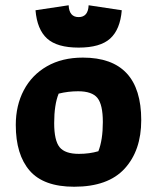

<svg xmlns="http://www.w3.org/2000/svg" viewBox="-20 -701 597 730"><path d="M115 -662 241 -681Q243 -636 279 -636Q315 -636 317 -681L443 -662Q437 -589 399 -554.5Q361 -520 279 -520Q197 -520 159 -554.5Q121 -589 115 -662ZM40 -226Q40 -300 70.5 -358Q101 -416 158.5 -449Q216 -482 295 -482Q517 -482 517 -244Q517 -129 454 -60Q391 9 262 9Q146 9 93 -52Q40 -113 40 -226ZM354 -126Q371 -169 371 -237Q371 -303 350.5 -328.5Q330 -354 277 -354Q239 -354 203 -345Q186 -303 186 -233Q186 -167 206.5 -141.5Q227 -116 280 -116Q320 -116 354 -126Z"/></svg>

Font: Athiti
Style: Bold
Weight: 700
Designer: CadsonDemak Team
Foundry: CadsonDemak
Version: Version 1.033